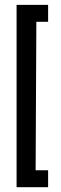

<svg xmlns="http://www.w3.org/2000/svg" viewBox="-20 -742 252 797"><path d="M48.8 35.2V-721.7H179.7V-651.4H130.9L127.9 -35.2H179.7V35.2Z"/></svg>

Font: Post No Bills Colombo SemiBold
Style: Regular
Weight: 600
Designer: Kosala Senevirathne, Siva Puranthara, Lasantha Premarathna, Tharique Azeez
Foundry: Mooniak
Version: Version 1.220 ; ttfautohint (v1.6)